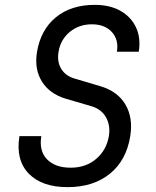

<svg xmlns="http://www.w3.org/2000/svg" viewBox="-20 -760 640 790"><path d="M258 10Q152 10 98 -46Q44 -102 60 -200H150Q140 -139 173.5 -104.5Q207 -70 271 -70Q333 -70 375.5 -106Q418 -142 428 -200Q435 -244 416 -277.5Q397 -311 356 -323L250 -354Q184 -374 152.5 -424.5Q121 -475 132 -545Q147 -637 209.5 -688.5Q272 -740 370 -740Q432 -740 475.5 -715.5Q519 -691 539.5 -647.5Q560 -604 551 -547H461Q469 -597 440 -628.5Q411 -660 358 -660Q305 -660 267 -628.5Q229 -597 221 -547Q214 -507 231.5 -477.5Q249 -448 286 -437L394 -405Q464 -384 496 -330Q528 -276 516 -200Q500 -100 432 -45Q364 10 258 10Z"/></svg>

Font: JetBrains Mono NL
Style: Italic
Weight: 400
Italic angle: -9°
Monospace: yes
Designer: Philipp Nurullin, Konstantin Bulenkov
Foundry: JetBrains
Version: Version 2.305; ttfautohint (v1.8.4.7-5d5b)